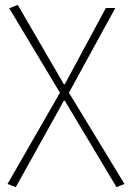

<svg xmlns="http://www.w3.org/2000/svg" viewBox="-20 -560 533 791"><path d="M45 211 243 -145H247L460 211L493 198L264 -178L455 -527H416L247 -213H243L53 -540L18 -526L227 -178L11 198Z"/></svg>

Font: Source Han Sans CN ExtraLight
Style: Regular
Weight: 250
Designer: Ryoko NISHIZUKA (kana & ideographs); Paul D. Hunt (Latin, Greek & Cyrillic); Wenlong ZHANG (bopomofo); Sandoll Communica
Foundry: Adobe Systems Incorporated
Version: Version 1.004;PS 1.004;hotconv 16.6.51;makeotf.lib2.5.65220